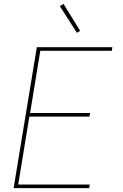

<svg xmlns="http://www.w3.org/2000/svg" viewBox="-20 -981 640 1001"><path d="M51 0 172 -735H566L563 -716H190L137 -392H450L446 -373H133L75 -19H448L445 0ZM381 -810 292 -949 311 -961 398 -820Z"/></svg>

Font: Iosevka Aile Thin
Style: Italic
Weight: 100
Italic angle: -9°
Designer: Belleve Invis
Foundry: Belleve Invis
Version: Version 31.1.0; ttfautohint (v1.8.4)